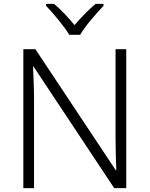

<svg xmlns="http://www.w3.org/2000/svg" viewBox="-20 -967 769 987"><path d="M336 -788H392C416 -831 475 -898 512 -937V-947H471C435 -917 395 -875 363 -838C333 -875 294 -917 258 -947H217V-937C254 -898 311 -831 336 -788ZM629 0V-714H574V-261C574 -206 576 -133 578 -92H575L162 -714H100V0H155V-451C155 -514 152 -572 150 -624H153L567 0Z"/></svg>

Font: Noto Sans Gurmukhi Light
Style: Regular
Weight: 300
Designer: Jelle Bosma - Monotype Design Team
Foundry: Monotype Imaging Inc.
Version: Version 2.004